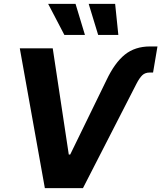

<svg xmlns="http://www.w3.org/2000/svg" viewBox="-20 -979 839 999"><path d="M533.7 -561.5Q576.7 -652.3 629.6 -694.8Q682.6 -737.3 760.3 -737.3H799.3L776.4 -601.6H759.3Q734.9 -601.6 720.2 -587.4Q705.6 -573.2 690.4 -543.9L411.6 0H213.4L83 -727.5H254.4L337.9 -174.8H345.2ZM314.9 -797.4 230.5 -959H373L421.9 -797.4ZM490.7 -797.4 441.4 -959H579.1L595.7 -797.4Z"/></svg>

Font: Inter Tight
Style: Bold Italic
Weight: 700
Italic angle: -9.39999°
Designer: Rasmus Andersson
Foundry: rsms
Version: Version 3.004